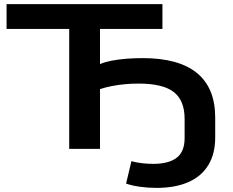

<svg xmlns="http://www.w3.org/2000/svg" viewBox="-20 -725 1136 935"><path d="M742 190Q701 190 661.5 184.5Q622 179 594 169L620 60Q646 67 673.5 70Q701 73 726 73Q801 73 840 43.5Q879 14 879 -52V-146Q879 -236 826 -277Q773 -318 655 -318Q622 -318 589 -315Q556 -312 525 -306Q494 -300 467 -291V0H317V-584H12V-705H771V-584H467V-413Q490 -423 523.5 -429.5Q557 -436 596 -439Q635 -442 675 -442Q850 -442 939 -369.5Q1028 -297 1028 -152V-56Q1028 24 994.5 79Q961 134 897 162Q833 190 742 190Z"/></svg>

Font: Nunito Sans 10pt Expanded
Style: Bold
Weight: 700
Width: 7
Designer: Vernon Adams
Foundry: Vernon Adams
Version: Version 3.101;gftools[0.9.27]